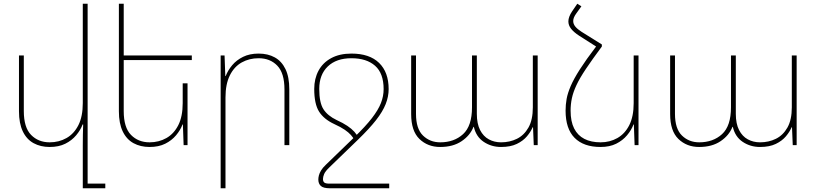

<svg xmlns="http://www.w3.org/2000/svg" viewBox="-20 -780 4390 1032"><path d="M451 207H546V232H425V0Q425 -30 425.5 -56.5Q426 -83 427 -111H424Q413 -81 389.5 -53Q366 -25 331 -7.5Q296 10 247 10Q198 10 160.5 -10.5Q123 -31 102.5 -74Q82 -117 82 -182V-482H108V-183Q108 -95 147 -55Q186 -15 247 -15Q297 -15 337.5 -38Q378 -61 401.5 -107.5Q425 -154 425 -226V-760H451Z M988 -332V0H967L963 -111H961Q950 -81 926.5 -53Q903 -25 868 -7.5Q833 10 784 10Q735 10 697.5 -10.5Q660 -31 639.5 -74Q619 -117 619 -182V-760H645V-183Q645 -95 684 -55Q723 -15 784 -15Q834 -15 874.5 -38Q915 -61 938.5 -107.5Q962 -154 962 -226V-332ZM633 -482H1011V-457H633Z M1166 232V-482H1187L1191 -371H1193Q1205 -402 1228 -429.5Q1251 -457 1286.5 -474.5Q1322 -492 1370 -492Q1420 -492 1457 -471.5Q1494 -451 1514.5 -408.5Q1535 -366 1535 -300V0H1509V-299Q1509 -387 1470.5 -427Q1432 -467 1370 -467Q1320 -467 1279.5 -444.5Q1239 -422 1215.5 -375Q1192 -328 1192 -256V232Z M1751 207H2072V232H1754Q1718 232 1704.5 219.5Q1691 207 1691 185Q1691 175 1694 163Q1697 151 1705.5 136.5Q1714 122 1732 105L1885 -43Q1945 -101 1979 -145Q2013 -189 2027.5 -226Q2042 -263 2042 -301Q2042 -386 1996 -426.5Q1950 -467 1869 -467Q1788 -467 1742 -423Q1696 -379 1696 -302Q1696 -228 1718.5 -193Q1741 -158 1789 -135Q1824 -119 1847 -103.5Q1870 -88 1884.5 -72Q1899 -56 1907 -38L1886 -26Q1878 -41 1866 -54.5Q1854 -68 1833 -82.5Q1812 -97 1777 -113Q1721 -139 1695 -180Q1669 -221 1669 -302Q1669 -357 1692 -400Q1715 -443 1760 -467.5Q1805 -492 1869 -492Q1966 -492 2017.5 -442Q2069 -392 2069 -301Q2069 -261 2053 -220.5Q2037 -180 2001 -134Q1965 -88 1904 -29L1751 119Q1728 141 1722 156Q1716 171 1716 182Q1716 195 1723 201Q1730 207 1751 207Z M2346 10Q2279 10 2234.5 -33Q2190 -76 2190 -167V-482H2216V-168Q2216 -88 2253.5 -51.5Q2291 -15 2346 -15Q2421 -15 2469 -59Q2517 -103 2517 -203V-482H2543V-168Q2543 -115 2560.5 -81Q2578 -47 2607.5 -31Q2637 -15 2673 -15Q2720 -15 2758.5 -34Q2797 -53 2820.5 -94.5Q2844 -136 2844 -203V-482H2870V0H2849L2845 -96H2843Q2833 -72 2812.5 -47.5Q2792 -23 2758 -6.5Q2724 10 2673 10Q2621 10 2580 -17.5Q2539 -45 2527 -98H2525Q2507 -52 2461 -21Q2415 10 2346 10Z M3184 -530 3215 -541V-530Q3163 -460 3129.5 -410Q3096 -360 3078.5 -322.5Q3061 -285 3054 -252.5Q3047 -220 3047 -185Q3047 -127 3066 -89.5Q3085 -52 3121 -33.5Q3157 -15 3208 -15Q3258 -15 3298.5 -38Q3339 -61 3362.5 -107.5Q3386 -154 3386 -226V-482H3412V0H3391L3387 -111H3385Q3374 -81 3350.5 -53Q3327 -25 3292 -7.5Q3257 10 3208 10Q3117 10 3068.5 -39Q3020 -88 3020 -185Q3020 -217 3025.5 -248Q3031 -279 3047.5 -317.5Q3064 -356 3097 -407.5Q3130 -459 3184 -530ZM3215 -541 3184 -530 3093 -588Q3064 -607 3049.5 -625.5Q3035 -644 3035 -665Q3035 -677 3040 -690.5Q3045 -704 3055 -719L3083 -760L3105 -746L3077 -707Q3069 -696 3065 -686Q3061 -676 3061 -667Q3061 -651 3072.5 -637Q3084 -623 3106 -609Z M3738 10Q3671 10 3626.5 -33Q3582 -76 3582 -167V-482H3608V-168Q3608 -88 3645.5 -51.5Q3683 -15 3738 -15Q3813 -15 3861 -59Q3909 -103 3909 -203V-482H3935V-168Q3935 -115 3952.5 -81Q3970 -47 3999.5 -31Q4029 -15 4065 -15Q4112 -15 4150.5 -34Q4189 -53 4212.5 -94.5Q4236 -136 4236 -203V-482H4262V0H4241L4237 -96H4235Q4225 -72 4204.5 -47.5Q4184 -23 4150 -6.5Q4116 10 4065 10Q4013 10 3972 -17.5Q3931 -45 3919 -98H3917Q3899 -52 3853 -21Q3807 10 3738 10Z"/></svg>

Font: Noto Sans Armenian Thin
Style: Regular
Weight: 250
Version: Version 2.007